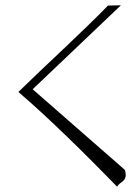

<svg xmlns="http://www.w3.org/2000/svg" viewBox="-20 -670 521 729"><path d="M49.8 -320.8C163.1 -224.1 305.2 -84 424.8 39.1C434.1 18.1 467.8 21 454.1 -24.9L104 -331.1L439 -649.9L390.1 -648.9C279.8 -536.1 155.8 -424.8 49.8 -320.8Z"/></svg>

Font: Pierce
Style: Roman
Weight: 500
Version: Version 0.2.0